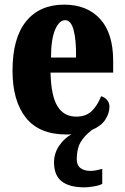

<svg xmlns="http://www.w3.org/2000/svg" viewBox="-20 -570 539 828"><path d="M345 238Q279 238 246 212Q213 186 213 130Q213 91 235.5 58Q258 25 289 9Q284 10 278 10Q272 10 267 10Q149 10 91.5 -62.5Q34 -135 34 -265Q34 -406 92.5 -478Q151 -550 257 -550Q355 -550 411.5 -488.5Q468 -427 468 -308V-257H198Q200 -158 227.5 -112.5Q255 -67 309 -67Q352 -67 377 -92.5Q402 -118 416 -155Q431 -151 441.5 -139Q452 -127 452 -109Q452 -82 434.5 -54.5Q417 -27 377 -10Q342 17 326.5 45Q311 73 311 117Q311 143 327.5 155Q344 167 369 167Q391 167 421 158V223Q408 230 383.5 234Q359 238 345 238ZM308 -322Q309 -398 297.5 -440.5Q286 -483 261 -483Q235 -483 217.5 -441.5Q200 -400 200 -322Z"/></svg>

Font: Noto Serif Tamil ExtraCondensed Black
Style: Italic
Weight: 900
Width: 2
Italic angle: -12°
Designer: Indian Type Foundry, Tom Grace, and the Monotype Design Team
Foundry: Monotype Imaging Inc.
Version: Version 2.003; ttfautohint (v1.8.4.7-5d5b)